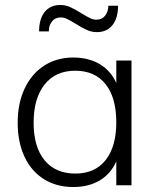

<svg xmlns="http://www.w3.org/2000/svg" viewBox="-20 -744 631 771"><path d="M508 -501V0H447V-96Q425 -46 380.5 -19.5Q336 7 274 7Q207 7 156.5 -24.5Q106 -56 78.5 -114.5Q51 -173 51 -251Q51 -329 79 -388.5Q107 -448 157.5 -480.5Q208 -513 274 -513Q335 -513 379.5 -487Q424 -461 447 -411V-501ZM447 -253Q447 -352 404 -406Q361 -460 282 -460Q203 -460 159 -404.5Q115 -349 115 -251Q115 -154 159 -100.5Q203 -47 283 -47Q361 -47 404 -101Q447 -155 447 -253ZM222 -724Q243 -724 262 -715.5Q281 -707 308 -690Q331 -676 343 -670.5Q355 -665 367 -665Q390 -665 402.5 -681.5Q415 -698 415 -721H454Q454 -671 431.5 -643Q409 -615 369 -615Q348 -615 329 -623.5Q310 -632 283 -649Q260 -663 248 -668.5Q236 -674 224 -674Q201 -674 188.5 -657.5Q176 -641 176 -618H137Q137 -668 159.5 -696Q182 -724 222 -724Z"/></svg>

Font: Muli Light
Style: Regular
Weight: 300
Designer: Vernon Adams
Foundry: Vernon Adams
Version: Version 2.100